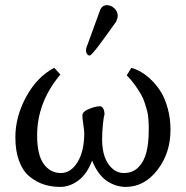

<svg xmlns="http://www.w3.org/2000/svg" viewBox="-20 -713 726 750"><path d="M646 -206.1Q646 -115.2 595 -49.1Q543.9 17.1 471.2 17.1Q453.1 17.1 435.8 12Q418.5 6.8 400.6 -4.2Q382.8 -15.1 366.9 -36.1Q351.1 -57.1 339.8 -85.9Q320.3 -33.7 286.6 -8.3Q252.9 17.1 214.8 17.1Q180.2 17.1 150.6 7.3Q121.1 -2.4 95.2 -23.7Q69.3 -44.9 54.7 -84Q40 -123 40 -176.8Q40 -257.3 82.3 -335Q124.5 -412.6 191.9 -448.2L215.8 -421.9Q125 -313.5 125 -184.1Q125 -108.4 150.6 -72.8Q176.3 -37.1 217.8 -37.1Q256.8 -37.1 283 -79.8Q309.1 -122.6 309.1 -192.9Q309.1 -203.6 305.4 -227.1Q301.8 -250.5 301.8 -262.2Q301.8 -276.9 327.6 -287.4Q353.5 -297.9 370.1 -297.9Q378.4 -297.9 383.3 -289.1Q388.2 -280.3 388.2 -265.1Q385.3 -258.8 382.1 -228.8Q378.9 -198.7 378.9 -168.9Q378.9 -107.4 403.3 -72.3Q427.7 -37.1 463.9 -37.1Q498.5 -37.1 520.8 -59.8Q543 -82.5 552 -118.4Q561 -154.3 561 -203.1Q561 -219.2 561 -224.6Q561 -230 559.6 -248.5Q558.1 -267.1 555.2 -278.1Q552.2 -289.1 546.1 -308.8Q540 -328.6 531 -344.2Q522 -359.9 507.8 -379.9Q493.7 -399.9 475.1 -418.9L493.2 -448.2Q512.7 -442.4 532.5 -430.9Q552.2 -419.4 573.2 -398.7Q594.2 -377.9 609.9 -351.8Q625.5 -325.7 635.7 -287.6Q646 -249.5 646 -206.1ZM397.9 -692.9Q413.6 -692.9 426.8 -680.4Q439.9 -668 439.9 -650.9Q439.9 -643.6 434.1 -628.9Q428.7 -621.6 414.8 -602.1Q400.9 -582.5 389.2 -566.4Q377.4 -550.3 364.5 -533.2Q351.6 -516.1 342.5 -506.1Q333.5 -496.1 330.1 -496.1Q324.2 -496.1 320.1 -502Q315.9 -507.8 315.9 -516.1Q315.9 -522 317.9 -527.8L370.1 -670.9Q377.9 -692.9 397.9 -692.9Z"/></svg>

Font: Linear Smooth Low Contrast
Style: Regular
Weight: 500
Designer: Philipp H. Poll, Flanker
Foundry: Philipp H. Poll, reworked by Flanker
Version: Version 1.010 | FøM Fix